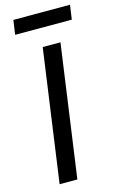

<svg xmlns="http://www.w3.org/2000/svg" viewBox="-132 -927 608 982"><g transform="rotate(-15 172.5 -436.5)"><path d="M154 -700H248L150 0H56ZM45 -873H345L334 -797H34Z"/></g></svg>

Font: Retni Sans Medium
Style: Italic
Weight: 500
Italic angle: -8°
Designer: Vitaly Kuzmin
Foundry: ParaType Ltd.
Version: Version 1.00;June 10, 2019;FontCreator 11.5.0.2425 64-bit; t